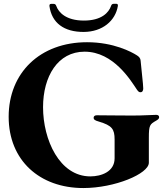

<svg xmlns="http://www.w3.org/2000/svg" viewBox="-20 -961 855 995"><path d="M411.9 13.5C574.6 13.5 751.4 -60.4 751.4 -117.9V-247.2C751.4 -311.8 756.4 -317.1 788.4 -335.2C799 -341.3 804.7 -345.9 804.7 -353.7C804.7 -360.8 799.7 -365.8 789.8 -365.8C764.9 -365.8 728 -362.2 666.2 -362.2C571.7 -362.2 534.1 -363.6 481.5 -363.6C470.2 -363.6 465.2 -358 465.2 -350.1C465.2 -341.6 471.9 -336.6 492.2 -331C560.4 -310.7 573.9 -292.3 573.9 -237.9V-140.6C573.9 -71.7 505.7 -46.9 448.2 -46.9C288.4 -46.9 203.1 -236.5 203.1 -405.5C203.1 -564.6 279.1 -693.2 418.3 -693.2C568.9 -693.2 658.4 -542.6 689.6 -496.4C697.4 -485.1 701.7 -483 708.1 -483C718 -483 722.3 -491.5 722.3 -502.8C722.3 -510.7 722.3 -516.3 708.8 -645.6C707.4 -661.9 698.9 -668.3 687.5 -675.4C662.6 -691.1 569.6 -742.2 431.1 -742.2C186.8 -742.2 24.9 -583.1 24.9 -355.8C24.9 -130 185.4 13.5 411.9 13.5ZM236.2 -929.7C247.9 -842.3 311.8 -795.1 413.4 -795.5C511.7 -795.8 578.5 -854 590.9 -930.4C591.6 -938.6 589.1 -941.4 581 -941.4H569.6C561.4 -940.7 557.9 -937.9 555.4 -930C543.7 -896 506.4 -854 413.4 -854.4C322.8 -854.8 283.7 -896 271.7 -930C268.8 -937.9 265.3 -940.7 257.1 -941.1H246.4C238.3 -940.7 235.8 -937.9 236.2 -929.7Z"/></svg>

Font: Margiela Serif
Style: Bold
Weight: 700
Designer: Andreas Faust, Stefan Endress
Version: Version 1.002;FEAKit 1.0